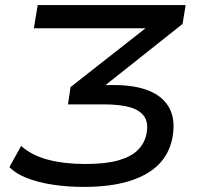

<svg xmlns="http://www.w3.org/2000/svg" viewBox="-20 -725 792 754"><path d="M309 9Q243 9 185.5 0Q128 -9 84 -26.5Q40 -44 17 -69L63 -152Q104 -115 168 -98Q232 -81 315 -81Q394 -81 444 -95Q494 -109 520.5 -135Q547 -161 555 -198Q564 -242 546.5 -267.5Q529 -293 489.5 -304Q450 -315 390 -315H247L257 -383L596 -649L590 -614H113L128 -705H709L697 -631L363 -366L355 -391H427Q511 -391 566.5 -368Q622 -345 646 -299Q670 -253 657 -183Q644 -119 601 -77Q558 -35 485 -13Q412 9 309 9Z"/></svg>

Font: Nunito Sans 7pt SemiExpanded Medium
Style: Italic
Weight: 500
Width: 6
Italic angle: -9°
Designer: Vernon Adams
Foundry: Vernon Adams
Version: Version 3.101;gftools[0.9.27]